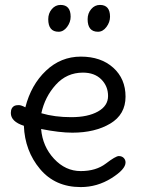

<svg xmlns="http://www.w3.org/2000/svg" viewBox="-20 -745 579 780"><path d="M317 -450Q251 -450 206.5 -400.5Q162 -351 148 -285Q202 -269 269.5 -269Q337 -269 378 -292Q419 -315 419 -355Q419 -395 391.5 -422.5Q364 -450 317 -450ZM274 -206Q222 -206 147 -221Q153 -150 199.5 -100Q246 -50 308 -50Q370 -50 410 -80.5Q450 -111 462.5 -111Q475 -111 482.5 -103.5Q490 -96 490 -85Q490 -57 432.5 -21Q375 15 308 15Q204 15 142.5 -58.5Q81 -132 77 -234Q24 -251 24 -286Q24 -309 41 -316Q47 -318 56.5 -318Q66 -318 83 -309Q106 -400 166.5 -457.5Q227 -515 308.5 -515Q390 -515 440 -470Q490 -425 490 -352.5Q490 -280 428 -243Q366 -206 274 -206ZM226 -725Q267 -725 267 -677Q267 -655 252.5 -635.5Q238 -616 218 -616Q176 -616 176 -667Q176 -691 190.5 -708Q205 -725 226 -725ZM386 -725Q427 -725 427 -677Q427 -655 412.5 -635.5Q398 -616 378 -616Q336 -616 336 -667Q336 -691 350.5 -708Q365 -725 386 -725Z"/></svg>

Font: Delius Swash Caps
Style: Regular
Weight: 400
Designer: Natalia Raices
Foundry: Natalia Raices
Version: Version 1.002